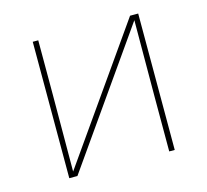

<svg xmlns="http://www.w3.org/2000/svg" viewBox="-82 -613 763 707"><g transform="rotate(-15 300.0 -260.0)"><path d="M99 0V-520H120V-312Q120 -239 119.5 -166Q119 -93 119 -20L470 -520H501V0H480V-208Q480 -281 480.5 -354Q481 -427 481 -500L130 0Z"/></g></svg>

Font: Iosevka Thin Extended
Style: Regular
Weight: 100
Width: 7
Monospace: yes
Designer: Belleve Invis
Foundry: Belleve Invis
Version: Version 32.5.0; ttfautohint (v1.8.4)